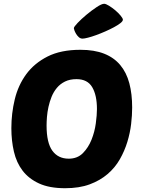

<svg xmlns="http://www.w3.org/2000/svg" viewBox="-20 -984 751 1014"><path d="M405 -721Q478 -721 530 -700.5Q582 -680 615 -640.5Q648 -601 663 -544.5Q678 -488 678 -416Q678 -376 672.5 -329Q667 -282 652.5 -234.5Q638 -187 613 -143Q588 -99 548.5 -65Q509 -31 454 -10.5Q399 10 324 10Q241 10 186.5 -15Q132 -40 99.5 -82.5Q67 -125 53.5 -183Q40 -241 40 -307Q40 -385 58 -459.5Q76 -534 118.5 -592Q161 -650 231 -685.5Q301 -721 405 -721ZM384 -566Q349 -566 323.5 -553.5Q298 -541 280.5 -520Q263 -499 252.5 -473Q242 -447 236 -419.5Q230 -392 228 -366.5Q226 -341 226 -321Q226 -230 256.5 -188Q287 -146 343 -146Q389 -146 418 -175.5Q447 -205 463.5 -246.5Q480 -288 486 -332.5Q492 -377 492 -408Q492 -481 467 -523.5Q442 -566 384 -566ZM416 -780Q405 -780 396.5 -787.5Q388 -795 382 -805Q376 -815 373 -823.5Q370 -832 370 -835Q370 -842 390 -863Q410 -884 437 -906.5Q464 -929 490.5 -946.5Q517 -964 530 -964Q539 -964 556 -953.5Q573 -943 589 -929.5Q605 -916 617 -901.5Q629 -887 629 -880Q629 -872 615.5 -861.5Q602 -851 581.5 -840Q561 -829 536 -818Q511 -807 487.5 -798.5Q464 -790 444.5 -785Q425 -780 416 -780Z"/></svg>

Font: Poetsen One
Style: Regular
Weight: 400
Designer: Pablo Impallari, Rodrigo Fuenzalida
Foundry: Pablo Impallari, Rodrigo Fuenzalida
Version: Version 1.001; ttfautohint (v0.93) -l 8 -r 50 -G 200 -x 14 -